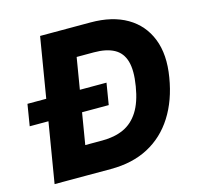

<svg xmlns="http://www.w3.org/2000/svg" viewBox="-106 -840 981 951"><g transform="rotate(-15 385.0 -364.0)"><path d="M348.1 0H133.3L157.2 -147.5H343.8Q406.2 -147.5 452.9 -168.7Q499.5 -189.9 529.8 -237.5Q560.1 -285.2 572.8 -363.8Q585.9 -442.9 572.3 -490.2Q558.6 -537.6 519 -558.8Q479.5 -580.1 416 -580.1H226.1L250.5 -727.5H438.5Q549.3 -727.5 624.3 -683.8Q699.2 -640.1 731.4 -558.6Q763.7 -477.1 744.6 -363.3Q726.1 -250 674.3 -168.5Q622.6 -86.9 540.8 -43.5Q459 0 348.1 0ZM352.1 -727.5 231.4 0H59.1L179.7 -727.5ZM14.2 -308.6 32.2 -418.9H437.5L419.4 -308.6Z"/></g></svg>

Font: Inter ExtraBold
Style: Italic
Weight: 800
Italic angle: -9.3988°
Designer: Rasmus Andersson
Foundry: rsms
Version: Version 4.001;git-66647c0bb